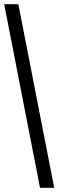

<svg xmlns="http://www.w3.org/2000/svg" viewBox="-20 -780 280 921"><path d="M172 121 0 -760H68L240 121Z"/></svg>

Font: Noto Serif ExtraCondensed Black
Style: Regular
Weight: 900
Width: 2
Designer: Monotype Design Team
Foundry: Monotype Imaging Inc.
Version: Version 2.015; ttfautohint (v1.8.4.7-5d5b)